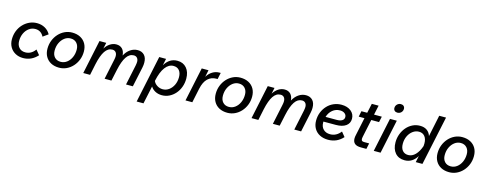

<svg xmlns="http://www.w3.org/2000/svg" viewBox="-29 -1632 6893 2719"><g transform="rotate(15 3417.5 -272.5)"><path d="M417 -150 474 -81Q386 16 263 16Q199 16 149 -11.5Q99 -39 71 -88Q43 -137 43 -201Q43 -266 65 -322.5Q87 -379 126.5 -421.5Q166 -464 218 -488.5Q270 -513 330 -513Q395 -513 447 -484Q499 -455 528 -402L452 -348Q412 -427 328 -427Q277 -427 236 -397Q195 -367 171.5 -317Q148 -267 148 -205Q148 -144 181.5 -107Q215 -70 273 -70Q360 -70 417 -150Z M564 -203Q564 -267 586 -323Q608 -379 647 -422Q686 -465 737 -489Q788 -513 846 -513Q915 -513 966 -486Q1017 -459 1045 -410Q1073 -361 1073 -294Q1073 -230 1051 -174Q1029 -118 990 -75Q951 -32 900 -8Q849 16 791 16Q722 16 671 -11Q620 -38 592 -87.5Q564 -137 564 -203ZM791 -70Q841 -70 881 -100Q921 -130 944.5 -181Q968 -232 968 -294Q968 -354 935 -390.5Q902 -427 846 -427Q797 -427 757 -397Q717 -367 693 -316.5Q669 -266 669 -203Q669 -142 702 -106Q735 -70 791 -70Z M1143 0 1248 -497H1347L1328 -408Q1359 -458 1402 -485.5Q1445 -513 1493 -513Q1548 -513 1580.5 -479Q1613 -445 1617 -384Q1650 -446 1699.5 -479.5Q1749 -513 1806 -513Q1868 -513 1904 -474Q1940 -435 1940 -364Q1940 -350 1938.5 -332Q1937 -314 1932 -291L1870 0H1770L1832 -293Q1835 -309 1837 -324Q1839 -339 1839 -349Q1839 -385 1821 -406Q1803 -427 1771 -427Q1707 -427 1663.5 -362Q1620 -297 1592 -167L1556 0H1456L1518 -293Q1522 -309 1523.5 -324Q1525 -339 1525 -349Q1525 -385 1507 -406Q1489 -427 1457 -427Q1393 -427 1349.5 -362Q1306 -297 1278 -167L1243 0Z M1978 194 2124 -497H2224L2203 -398Q2271 -513 2388 -513Q2473 -513 2523 -455Q2573 -397 2573 -300Q2573 -235 2552 -177.5Q2531 -120 2493 -76.5Q2455 -33 2405 -8.5Q2355 16 2298 16Q2244 16 2201 -6.5Q2158 -29 2134 -68L2078 194ZM2153 -159 2152 -154Q2168 -117 2205.5 -93Q2243 -69 2288 -69Q2338 -69 2379 -99Q2420 -129 2444 -179.5Q2468 -230 2468 -293Q2468 -355 2438.5 -391.5Q2409 -428 2353 -428Q2284 -428 2232.5 -359.5Q2181 -291 2153 -159Z M2642 0 2747 -497H2846L2825 -395Q2857 -448 2904 -476.5Q2951 -505 3006 -505H3023L3003 -410H2982Q2911 -410 2859.5 -361.5Q2808 -313 2786 -209L2742 0Z M3031 -203Q3031 -267 3053 -323Q3075 -379 3114 -422Q3153 -465 3204 -489Q3255 -513 3313 -513Q3382 -513 3433 -486Q3484 -459 3512 -410Q3540 -361 3540 -294Q3540 -230 3518 -174Q3496 -118 3457 -75Q3418 -32 3367 -8Q3316 16 3258 16Q3189 16 3138 -11Q3087 -38 3059 -87.5Q3031 -137 3031 -203ZM3258 -70Q3308 -70 3348 -100Q3388 -130 3411.5 -181Q3435 -232 3435 -294Q3435 -354 3402 -390.5Q3369 -427 3313 -427Q3264 -427 3224 -397Q3184 -367 3160 -316.5Q3136 -266 3136 -203Q3136 -142 3169 -106Q3202 -70 3258 -70Z M3610 0 3715 -497H3814L3795 -408Q3826 -458 3869 -485.5Q3912 -513 3960 -513Q4015 -513 4047.5 -479Q4080 -445 4084 -384Q4117 -446 4166.5 -479.5Q4216 -513 4273 -513Q4335 -513 4371 -474Q4407 -435 4407 -364Q4407 -350 4405.5 -332Q4404 -314 4399 -291L4337 0H4237L4299 -293Q4302 -309 4304 -324Q4306 -339 4306 -349Q4306 -385 4288 -406Q4270 -427 4238 -427Q4174 -427 4130.5 -362Q4087 -297 4059 -167L4023 0H3923L3985 -293Q3989 -309 3990.5 -324Q3992 -339 3992 -349Q3992 -385 3974 -406Q3956 -427 3924 -427Q3860 -427 3816.5 -362Q3773 -297 3745 -167L3710 0Z M4952 -81Q4865 16 4735 16Q4665 16 4612.5 -11Q4560 -38 4531 -87.5Q4502 -137 4502 -203Q4502 -269 4524.5 -325Q4547 -381 4586.5 -423.5Q4626 -466 4679.5 -489.5Q4733 -513 4794 -513Q4880 -513 4933.5 -470Q4987 -427 4987 -358Q4987 -291 4934.5 -253.5Q4882 -216 4788 -216H4606Q4606 -209 4606 -202Q4606 -141 4643 -104Q4680 -67 4743 -67Q4834 -67 4897 -148ZM4795 -430Q4732 -430 4685 -391.5Q4638 -353 4618 -288H4783Q4833 -288 4861 -306Q4889 -324 4889 -357Q4889 -389 4862.5 -409.5Q4836 -430 4795 -430Z M5102 -162 5155 -413H5071L5088 -497H5173L5203 -636H5303L5273 -497H5387L5369 -413H5255L5201 -158Q5199 -146 5197.5 -137.5Q5196 -129 5196 -122Q5196 -102 5205.5 -93.5Q5215 -85 5239 -85H5312L5294 0H5214Q5152 0 5122.5 -25Q5093 -50 5093 -101Q5093 -126 5102 -162Z M5527 -663Q5527 -695 5549.5 -717Q5572 -739 5604 -739Q5630 -739 5645.5 -724Q5661 -709 5661 -684Q5661 -653 5639 -631Q5617 -609 5584 -609Q5558 -609 5542.5 -624Q5527 -639 5527 -663ZM5402 0 5507 -497H5607L5502 0Z M6018 0 6038 -95Q6005 -41 5960 -12.5Q5915 16 5856 16Q5768 16 5718 -42Q5668 -100 5668 -198Q5668 -262 5689.5 -319Q5711 -376 5748.5 -419.5Q5786 -463 5836.5 -488Q5887 -513 5946 -513Q6007 -513 6047 -484.5Q6087 -456 6103 -405L6169 -720H6269L6116 0ZM5773 -204Q5773 -140 5803.5 -104.5Q5834 -69 5887 -69Q5945 -69 5991.5 -117Q6038 -165 6066 -248Q6068 -268 6068 -286Q6068 -353 6037 -390.5Q6006 -428 5953 -428Q5903 -428 5862 -397.5Q5821 -367 5797 -316.5Q5773 -266 5773 -204Z M6283 -203Q6283 -267 6305 -323Q6327 -379 6366 -422Q6405 -465 6456 -489Q6507 -513 6565 -513Q6634 -513 6685 -486Q6736 -459 6764 -410Q6792 -361 6792 -294Q6792 -230 6770 -174Q6748 -118 6709 -75Q6670 -32 6619 -8Q6568 16 6510 16Q6441 16 6390 -11Q6339 -38 6311 -87.5Q6283 -137 6283 -203ZM6510 -70Q6560 -70 6600 -100Q6640 -130 6663.5 -181Q6687 -232 6687 -294Q6687 -354 6654 -390.5Q6621 -427 6565 -427Q6516 -427 6476 -397Q6436 -367 6412 -316.5Q6388 -266 6388 -203Q6388 -142 6421 -106Q6454 -70 6510 -70Z"/></g></svg>

Font: Wix Madefor Text Medium
Style: Italic
Weight: 500
Italic angle: -12°
Designer: Dalton Maag Ltd
Foundry: Dalton Maag Ltd
Version: Version 3.100